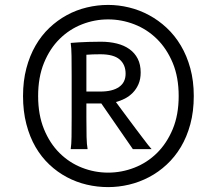

<svg xmlns="http://www.w3.org/2000/svg" viewBox="-20 -745 829 777"><path d="M329.6 -374.5H385.7Q435.5 -374.5 461.9 -393.1Q488.3 -411.6 488.3 -446.8Q488.3 -483.4 464.1 -504.4Q439.9 -525.4 385.7 -525.4Q369.6 -525.4 356 -524.9Q342.3 -524.4 329.6 -523.4ZM329.6 -267.6Q329.6 -221.7 330.3 -190.9Q331.1 -160.2 334.5 -141.6H266.1Q269 -160.2 269.5 -190.9Q270 -221.7 270 -267.6V-438.5Q270 -484.4 269.5 -518.6Q269 -552.7 266.1 -571.3Q280.8 -572.3 299.8 -573.7Q315.9 -574.7 338.1 -575.4Q360.4 -576.2 388.2 -576.2Q423.3 -576.2 452.9 -568.8Q482.4 -561.5 503.9 -546.1Q525.4 -530.8 537.4 -507.3Q549.3 -483.9 549.3 -451.7Q549.3 -424.8 540.5 -404.5Q531.7 -384.3 517.3 -369.6Q502.9 -355 485.1 -345.9Q467.3 -336.9 449.2 -332Q457.5 -320.8 470.2 -303.5Q482.9 -286.1 497.6 -266.6Q512.2 -247.1 527.3 -226.8Q542.5 -206.5 555.7 -189.2Q568.8 -171.9 578.9 -158.9Q588.9 -146 593.3 -141.6H517.6L390.1 -326.2H329.6ZM417.5 -666.5Q362.8 -666.5 311.8 -646.5Q260.7 -626.5 221.2 -587.4Q181.6 -548.3 158 -490.5Q134.3 -432.6 134.3 -356.4Q134.3 -280.3 158 -222.4Q181.6 -164.6 221.2 -125.5Q260.7 -86.4 311.8 -66.4Q362.8 -46.4 417.5 -46.4Q472.2 -46.4 523.7 -66.4Q575.2 -86.4 615 -125.5Q654.8 -164.6 679 -222.4Q703.1 -280.3 703.1 -356.4Q703.1 -432.6 679 -490.5Q654.8 -548.3 615 -587.4Q575.2 -626.5 523.7 -646.5Q472.2 -666.5 417.5 -666.5ZM417.5 -725.1Q460 -725.1 502.2 -714.8Q544.4 -704.6 583 -683.8Q621.6 -663.1 654.5 -632.3Q687.5 -601.6 711.9 -560.5Q736.3 -519.5 750.2 -468.5Q764.2 -417.5 764.2 -356.4Q764.2 -293.9 750.2 -242.4Q736.3 -190.9 711.9 -150.1Q687.5 -109.4 654.5 -78.9Q621.6 -48.3 583 -28.1Q544.4 -7.8 502.2 2.2Q460 12.2 417.5 12.2Q373.5 12.2 331.1 2.2Q288.6 -7.8 250.5 -28.1Q212.4 -48.3 179.9 -78.9Q147.5 -109.4 123.8 -150.1Q100.1 -190.9 86.7 -242.7Q73.2 -294.4 73.2 -356.4Q73.2 -417.5 86.7 -468.5Q100.1 -519.5 123.8 -560.5Q147.5 -601.6 179.9 -632.3Q212.4 -663.1 250.5 -683.8Q288.6 -704.6 331.3 -714.8Q374 -725.1 417.5 -725.1Z"/></svg>

Font: Andika Cyr
Style: Regular
Weight: 400
Designer: Victor Gaultney, Annie Olsen, Julie Remington, Don Collingsworth, Eric Hays, Becca Hirsbrunner
Foundry: SIL International
Version: Version 5.000